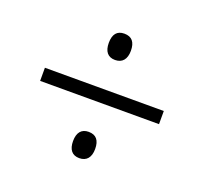

<svg xmlns="http://www.w3.org/2000/svg" viewBox="-86 -675 686 645"><g transform="rotate(20 257.0 -352.5)"><path d="M256 -481C282 -481 296 -498 296 -528C296 -559 283 -575 256 -575C230 -575 217 -559 217 -528C217 -498 230 -481 256 -481ZM44 -329H469V-376H44ZM256 -130C282 -130 296 -147 296 -177C296 -208 283 -224 256 -224C231 -224 217 -208 217 -177C217 -147 230 -130 256 -130Z"/></g></svg>

Font: Noto Sans Khmer SemiCondensed Light
Style: Regular
Weight: 300
Width: 4
Designer: Danh Hong and the Monotype Design Team
Foundry: Monotype Imaging Inc.
Version: Version 2.004